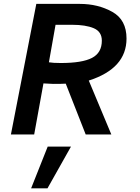

<svg xmlns="http://www.w3.org/2000/svg" viewBox="-20 -708 736 1011"><path d="M37.5 0ZM37.5 0H160L208.8 -268.8Q246.2 -266.2 260 -266.2Q307.5 -266.2 326.2 -267.5L431.2 0H566.2L447.5 -283.8Q646.2 -347.5 646.2 -505Q646.2 -603.8 571.2 -645.6Q496.2 -687.5 400 -687.5H171.2ZM358.8 -577.5Q431.2 -577.5 473.8 -559.4Q516.2 -541.2 516.2 -493.8Q516.2 -430 464.4 -403.1Q412.5 -376.2 300 -376.2Q258.8 -376.2 237.5 -380L272.5 -577.5ZM143.8 283.8H230L353.8 63.8H231.2Z"/></svg>

Font: Cambay
Style: Bold Italic
Weight: 700
Italic angle: -11°
Designer: Pooja Saxena
Foundry: Pooja Saxena
Version: Version 1.006;PS 001.006;hotconv 1.0.70;makeotf.lib2.5.58329